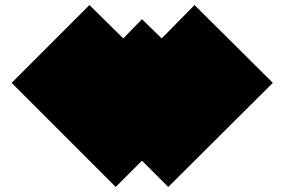

<svg xmlns="http://www.w3.org/2000/svg" viewBox="-20 -756 1126 760"><path d="M542 -680 620 -604 750 -736 1060 -428 646 -16 542 -120 438 -16 26 -428 334 -736 468 -604Z"/></svg>

Font: El Pececito
Style: Regular
Weight: 400
Designer: deFharo
Foundry: deFharo
Version: El Pececito Version 1.000